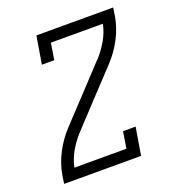

<svg xmlns="http://www.w3.org/2000/svg" viewBox="-133 -841 866 947"><g transform="rotate(-20 300.0 -367.5)"><path d="M328 -348 316 -358 281 -387 404 -519Q404 -519 404.5 -519Q405 -519 405 -519L406 -520Q437 -554 460 -594Q483 -634 492 -677H219L205 -590H140L164 -735H567L560 -689Q550 -632 521.5 -578Q493 -524 451 -479ZM42 0 49 -46Q59 -103 87.5 -157Q116 -211 158 -256L281 -387L328 -348L205 -216Q205 -216 204.5 -216Q204 -216 204 -216V-215Q172 -181 149 -141Q126 -101 117 -58H390L404 -145H470L446 0Z"/></g></svg>

Font: Iosevka Curly Slab LtEx
Style: Italic
Weight: 300
Width: 7
Italic angle: -9°
Monospace: yes
Designer: Belleve Invis
Foundry: Belleve Invis
Version: Version 11.1.0; ttfautohint (v1.8.3)